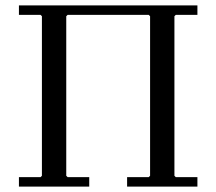

<svg xmlns="http://www.w3.org/2000/svg" viewBox="-20 -690 800 710"><path d="M50 0V-35H130L135 -40V-630L130 -635H50V-670H710V-635H630L625 -630V-40L630 -35H710V0H450V-35H530L535 -40V-630L530 -635H230L225 -630V-40L230 -35H310V0Z"/></svg>

Font: Brygada 1918
Style: Regular
Weight: 400
Designer: Mateusz Machalski | Borys Kosmynka | Przemek Hoffer
Foundry: NIEPODLEGLA 2018
Version: Version 3.006